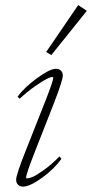

<svg xmlns="http://www.w3.org/2000/svg" viewBox="-20 -711 356 743"><path d="M178.7 -498 158.7 -509.8 282.7 -691.4 315.9 -668.9ZM68.4 11.2Q57.1 11.2 49.8 3.9Q42.5 -3.4 42.5 -15.6Q42.5 -34.7 78.6 -125.5L156.2 -321.8Q186 -397.5 186 -409.7Q186 -413.1 181.6 -413.1Q175.8 -413.1 160.2 -405.3Q144.5 -397.5 115.5 -377.2Q86.4 -356.9 56.2 -329.1L47.9 -336.4Q72.3 -371.1 122.6 -408Q172.9 -444.8 196.3 -444.8Q208.5 -444.8 215.8 -437.5Q223.1 -430.2 223.1 -418.9Q223.1 -399.9 187.5 -308.6L112.8 -118.2Q81.1 -37.1 81.1 -24.4Q81.1 -20.5 84.5 -20.5Q91.8 -20.5 105.7 -26.1Q119.6 -31.7 148.9 -52.5Q178.2 -73.2 210 -105.5L217.8 -96.7Q189.9 -57.1 142.6 -22.9Q95.2 11.2 68.4 11.2Z"/></svg>

Font: Elstob ExtraLight
Style: Italic
Weight: 200
Italic angle: -20°
Designer: Peter S. Baker
Version: Version 1.015